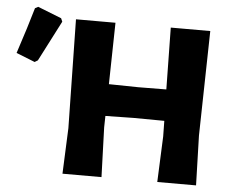

<svg xmlns="http://www.w3.org/2000/svg" viewBox="-50 -741 965 799"><g transform="rotate(5 432.5 -341.5)"><path d="M65 -676 78 -683 177 -644 183 -630Q166 -596 96 -461L83 -453L5 -484Q43 -599 65 -676ZM404 -645 399 -388 522 -386 639 -387 635 -645H800L791 -207L797 0H635L643 -191L642 -256L512 -257L396 -255L395 -207L402 0H239L247 -191L239 -645Z"/></g></svg>

Font: Alegreya Sans SC ExtraBold
Style: Regular
Weight: 800
Designer: Juan Pablo del Peral
Foundry: Huerta Tipografica
Version: Version 2.007